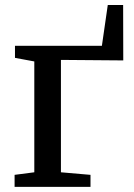

<svg xmlns="http://www.w3.org/2000/svg" viewBox="-20 -730 524 750"><path d="M37 0V-47L114 -57V-490L38.5 -504V-551H378L401 -710.5H461L461.5 -494L218 -496V-57L333.5 -47V0Z"/></svg>

Font: Merriweather 28pt
Style: Regular
Weight: 400
Version: Version 2.100